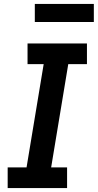

<svg xmlns="http://www.w3.org/2000/svg" viewBox="-20 -956 497 976"><path d="M19 0H321V-105H240L327 -630H422V-735H120V-630H202L115 -105H19ZM157 -844H457V-936H157Z"/></svg>

Font: Iosevka Sparkle Oblique
Style: Bold
Weight: 700
Italic angle: -9°
Designer: Belleve Invis
Foundry: Belleve Invis
Version: Version 4.5.0; ttfautohint (v1.8.3)